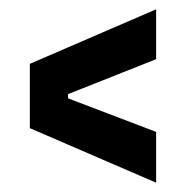

<svg xmlns="http://www.w3.org/2000/svg" viewBox="-20 -530 399 412"><path d="M315 -138 44 -255V-393L315 -510V-403L126 -328V-319L315 -247Z"/></svg>

Font: Bricolage Grotesque 24pt Condensed Medium
Style: Regular
Weight: 500
Width: 3
Designer: Mathieu Triay
Foundry: Atelier Triay
Version: Version 1.001;gftools[0.9.33.dev8+g029e19f]